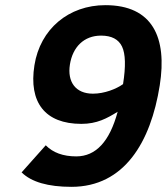

<svg xmlns="http://www.w3.org/2000/svg" viewBox="-20 -710 646 744"><path d="M599 -379C628.5 -565.3 570.9 -690 388.3 -690C246.4 -690 135.7 -598 113.4 -457C90.7 -313.7 154 -230 295.4 -230C355.9 -230 394.8 -251.5 435.9 -277C404.9 -161.7 351.5 -104 275.5 -104C224.8 -104 185.4 -118.3 157.3 -147L63.7 -42C101.7 -4.7 166.1 14 256.8 14C461.5 14 564.2 -159.1 599 -379ZM250.9 -460C261.6 -527.8 305.3 -572 371.6 -572C412.3 -572 439.4 -557.8 452.9 -529.5C466.4 -501.2 467.7 -452.7 456.8 -384C430.5 -365.3 385.1 -347 340 -347C273 -347 240.2 -392.8 250.9 -460Z"/></svg>

Font: Fog Sans
Style: It
Weight: 700
Foundry: Intel Corporation
Version: Version 1.00